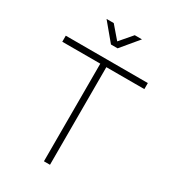

<svg xmlns="http://www.w3.org/2000/svg" viewBox="-220 -1043 1031 1155"><g transform="rotate(30 295.0 -465.0)"><path d="M172 -930H222L295 -845L368 -930H418L318 -810H272ZM274 0V-678H10V-720H580V-678H316V0Z"/></g></svg>

Font: Manrope ExtraLight
Style: Regular
Weight: 200
Designer: Mikhail Sharanda
Foundry: Mikhail Sharanda
Version: Version 4.505